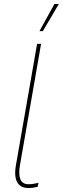

<svg xmlns="http://www.w3.org/2000/svg" viewBox="-20 -940 315 963"><path d="M123 3C140 3 150 1 169 -3L173 -23C152 -18 140 -16 122 -16C81 -16 70 -53 80 -111L186 -720H166L60 -112C45 -28 76 3 123 3ZM275 -920H253L178 -784H195Z"/></svg>

Font: Fixel Display 20240404 Thin
Style: Italic
Weight: 100
Italic angle: -10°
Designer: AlfaBravo + MacPaw
Foundry: Kyrylo Tkachov, Marchela Mozhyna, Serhii Makarenko, Maria Weinstein, Zakhar Kryvoshyya
Version: Version 1.211;Glyphs 3.2 (3225)